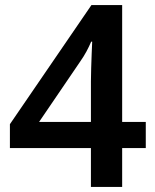

<svg xmlns="http://www.w3.org/2000/svg" viewBox="-20 -736 612 756"><path d="M338 0V-153H19V-247L340 -716H461V-256H554V-153H461V0ZM134 -256H338V-416Q338 -438 339 -467.5Q340 -497 341 -525.5Q342 -554 343 -572H339Q331 -553 320.5 -533.5Q310 -514 296 -494Z"/></svg>

Font: Noto Sans Malayalam SemiBold
Style: Regular
Weight: 600
Designer: Jelle Bosma - Monotype Design Team
Foundry: Monotype Imaging Inc.
Version: Version 2.104; ttfautohint (v1.8.4.7-5d5b)